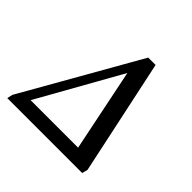

<svg xmlns="http://www.w3.org/2000/svg" viewBox="-166 -830 995 995"><g transform="rotate(45 331.0 -332.5)"><path d="M14 0 21 -31 382 -665H436L571 -31L563 0ZM107 -78H455L362 -532Z"/></g></svg>

Font: Spectral Medium
Style: Italic
Weight: 500
Italic angle: -10°
Designer: Jean-Baptiste Levee
Foundry: Production Type
Version: Version 2.001